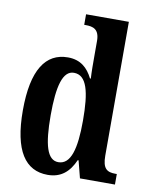

<svg xmlns="http://www.w3.org/2000/svg" viewBox="-86 -824 706 897"><g transform="rotate(10 267.0 -375.0)"><path d="M202 10C266 10 304 -25 329 -82H333L354 0H520V-50H513C473 -50 452 -64 452 -125V-760H249V-710H256C291 -710 321 -702 321 -646V-578C321 -539 321 -499 323 -468H319C296 -514 262 -547 201 -547C96 -547 36 -460 36 -267C36 -75 96 10 202 10ZM241 -57C188 -57 168 -127 168 -267C168 -405 188 -481 241 -481C302 -481 321 -405 321 -268C321 -134 300 -57 241 -57Z"/></g></svg>

Font: Noto Serif Khmer ExtraCondensed
Style: Bold
Weight: 700
Width: 2
Designer: Danh Hong and the Monotype Design Team
Foundry: Monotype Imaging Inc.
Version: Version 2.004